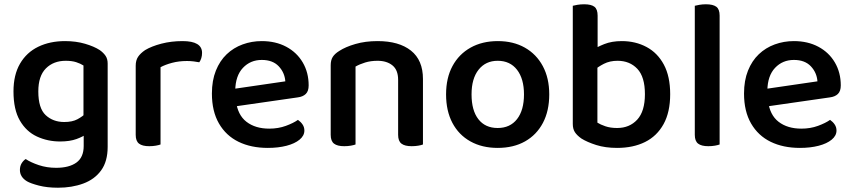

<svg xmlns="http://www.w3.org/2000/svg" viewBox="-20 -677 3985 897"><path d="M261 -16Q203 -16 153 -39Q103 -62 73 -113.5Q43 -165 43 -250Q43 -327 73.5 -379.5Q104 -432 158.5 -458.5Q213 -485 284 -485Q335 -485 377.5 -472.5Q420 -460 446 -443Q463 -431 473 -416.5Q483 -402 483 -380V-69H370V-371Q356 -380 336 -386.5Q316 -393 287 -393Q230 -393 194.5 -357.5Q159 -322 159 -250Q159 -171 193.5 -139Q228 -107 280 -107Q318 -107 342 -120Q366 -133 382 -149L387 -53Q369 -39 337.5 -27.5Q306 -16 261 -16ZM371 5V-94H483V9Q483 77 452.5 119Q422 161 369 180.5Q316 200 251 200Q200 200 161.5 190Q123 180 106 170Q73 150 73 117Q73 99 81 86Q89 73 100 66Q124 82 161.5 94.5Q199 107 242 107Q303 107 337 82.5Q371 58 371 5Z M730 -363V-222H614V-370Q614 -395 625 -411.5Q636 -428 658 -443Q688 -461 734 -473Q780 -485 833 -485Q924 -485 924 -430Q924 -417 920.5 -405.5Q917 -394 911 -386Q901 -388 885.5 -390Q870 -392 854 -392Q816 -392 784 -383.5Q752 -375 730 -363ZM614 -264 730 -257V-2Q722 1 708 3.5Q694 6 677 6Q645 6 629.5 -6Q614 -18 614 -47Z M1044 -175 1039 -257 1313 -297Q1310 -338 1282 -367.5Q1254 -397 1203 -397Q1150 -397 1115 -360Q1080 -323 1079 -254L1082 -207Q1090 -140 1131.5 -108Q1173 -76 1238 -76Q1280 -76 1315.5 -89Q1351 -102 1372 -117Q1385 -108 1393.5 -95.5Q1402 -83 1402 -67Q1402 -43 1379.5 -24.5Q1357 -6 1318.5 4Q1280 14 1231 14Q1153 14 1094.5 -14.5Q1036 -43 1003 -100Q970 -157 970 -240Q970 -301 988.5 -347Q1007 -393 1039 -423.5Q1071 -454 1113.5 -469.5Q1156 -485 1203 -485Q1268 -485 1317.5 -458.5Q1367 -432 1394.5 -385Q1422 -338 1422 -278Q1422 -251 1408.5 -238Q1395 -225 1371 -222Z M1956 -308V-210H1840V-304Q1840 -350 1813.5 -371.5Q1787 -393 1744 -393Q1712 -393 1686 -385Q1660 -377 1641 -366V-210H1525V-372Q1525 -396 1534.5 -411Q1544 -426 1565 -439Q1594 -458 1640.5 -471.5Q1687 -485 1744 -485Q1844 -485 1900 -440.5Q1956 -396 1956 -308ZM1525 -260H1641V-2Q1633 1 1619 3.5Q1605 6 1588 6Q1556 6 1540.5 -6Q1525 -18 1525 -47ZM1840 -260H1956V-2Q1949 1 1934.5 3.5Q1920 6 1903 6Q1871 6 1855.5 -6Q1840 -18 1840 -47Z M2546 -236Q2546 -159 2516.5 -103Q2487 -47 2433 -16.5Q2379 14 2305 14Q2232 14 2177.5 -16.5Q2123 -47 2093.5 -103Q2064 -159 2064 -236Q2064 -313 2094 -368.5Q2124 -424 2178.5 -454.5Q2233 -485 2306 -485Q2378 -485 2432 -454.5Q2486 -424 2516 -368Q2546 -312 2546 -236ZM2305 -393Q2249 -393 2216 -351.5Q2183 -310 2183 -236Q2183 -161 2215 -120Q2247 -79 2305 -79Q2363 -79 2395.5 -120.5Q2428 -162 2428 -236Q2428 -309 2395.5 -351Q2363 -393 2305 -393Z M2885 -485Q2949 -485 3000.5 -457.5Q3052 -430 3081.5 -375Q3111 -320 3111 -237Q3111 -153 3080 -97Q3049 -41 2993.5 -13.5Q2938 14 2863 14Q2808 14 2765.5 0.5Q2723 -13 2696 -30Q2675 -45 2665.5 -60Q2656 -75 2656 -98V-422H2771V-104Q2785 -95 2808.5 -87Q2832 -79 2863 -79Q2921 -79 2957 -118Q2993 -157 2993 -237Q2993 -318 2957.5 -355.5Q2922 -393 2865 -393Q2829 -393 2801.5 -379Q2774 -365 2755 -348L2746 -442Q2768 -457 2803 -471Q2838 -485 2885 -485ZM2772 -396H2656V-650Q2663 -652 2677.5 -654.5Q2692 -657 2709 -657Q2742 -657 2757 -645.5Q2772 -634 2772 -604Z M3226 -264 3342 -257V-2Q3334 1 3320 3.5Q3306 6 3289 6Q3257 6 3241.5 -6Q3226 -18 3226 -47ZM3342 -198 3226 -205V-650Q3233 -652 3247.5 -654.5Q3262 -657 3278 -657Q3311 -657 3326.5 -645.5Q3342 -634 3342 -604Z M3530 -175 3525 -257 3799 -297Q3796 -338 3768 -367.5Q3740 -397 3689 -397Q3636 -397 3601 -360Q3566 -323 3565 -254L3568 -207Q3576 -140 3617.5 -108Q3659 -76 3724 -76Q3766 -76 3801.5 -89Q3837 -102 3858 -117Q3871 -108 3879.5 -95.5Q3888 -83 3888 -67Q3888 -43 3865.5 -24.5Q3843 -6 3804.5 4Q3766 14 3717 14Q3639 14 3580.5 -14.5Q3522 -43 3489 -100Q3456 -157 3456 -240Q3456 -301 3474.5 -347Q3493 -393 3525 -423.5Q3557 -454 3599.5 -469.5Q3642 -485 3689 -485Q3754 -485 3803.5 -458.5Q3853 -432 3880.5 -385Q3908 -338 3908 -278Q3908 -251 3894.5 -238Q3881 -225 3857 -222Z"/></svg>

Font: BalooTamma2SemiBold
Style: Regular
Weight: 600
Designer: Divya Kowshik, Shuchita Grover and Ek Type
Foundry: Ek Type
Version: Version 1.700